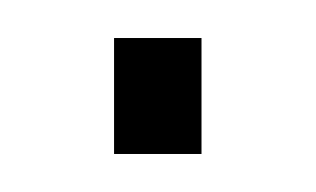

<svg xmlns="http://www.w3.org/2000/svg" viewBox="-20 -81 166 101"><path d="M40 0V-61H86V0Z"/></svg>

Font: Hubot Sans Condensed ExtraLight
Style: Regular
Weight: 200
Width: 3
Designer: Deni Anggara
Foundry: GitHub, Inc., Subsidiary of Microsoft Corporation
Version: Version 2.000